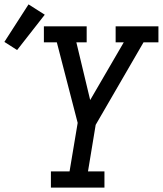

<svg xmlns="http://www.w3.org/2000/svg" viewBox="-103 -855 742 875"><path d="M129 0V-74H214L251 -295L156 -662H97V-735H292V-662H245L308 -399L461 -662H424V-735H619V-662H551L333 -286L298 -74H373V0ZM-25 -627 -83 -664 27 -835 101 -788Z"/></svg>

Font: Iosevka Etoile Oblique
Style: Regular
Weight: 400
Italic angle: -9°
Designer: Belleve Invis
Foundry: Belleve Invis
Version: Version 15.5.2; ttfautohint (v1.8.4)